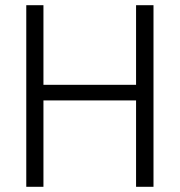

<svg xmlns="http://www.w3.org/2000/svg" viewBox="-20 -718 690 738"><path d="M503 0V-698H570V0ZM81 0V-698H147V0ZM134 -332V-392H516V-332Z"/></svg>

Font: Azeret Mono Thin ExtraLight
Style: Regular
Weight: 250
Version: Version 1.002